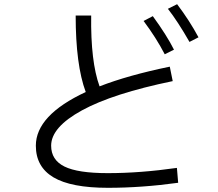

<svg xmlns="http://www.w3.org/2000/svg" viewBox="-20 -866 1040 916"><path d="M825 -846Q884 -768 927 -688L884 -666Q828 -764 781 -824ZM824 -65 830 6Q656 30 495 30Q319 30 235 -20Q151 -70 151 -171Q151 -316 389 -427Q341 -556 341 -792H415Q412 -572 455 -454Q591 -507 790 -548L804 -479Q518 -420 371 -339.5Q224 -259 224 -171Q224 -103 287.5 -71.5Q351 -40 494 -40Q649 -40 824 -65ZM766 -607Q725 -686 665 -766L709 -789Q776 -697 810 -629Z"/></svg>

Font: IBM Plex Sans SC
Style: Regular
Weight: 400
Designer: Mike Abbink; Paul van der Laan; Pieter van Rosmalen; Eunyou Noh; Wujin Sim; Chorong Kim; Dohee Lee; Yejin We; Jinhee Kim
Foundry: Sandoll Inc.
Version: Version 1.000